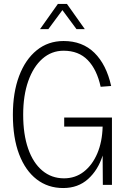

<svg xmlns="http://www.w3.org/2000/svg" viewBox="-20 -933 640 969"><path d="M299 16Q222 16 165 -28Q108 -72 76.5 -154.5Q45 -237 45 -354Q45 -466 76.5 -549.5Q108 -633 165.5 -679.5Q223 -726 301 -726Q396 -726 456.5 -666.5Q517 -607 541 -499L488 -495Q469 -582 423 -629.5Q377 -677 301 -677Q240 -677 194 -636.5Q148 -596 122.5 -523.5Q97 -451 97 -354Q97 -255 122 -183Q147 -111 193.5 -72Q240 -33 303 -33Q360 -33 403 -66.5Q446 -100 471 -158.5Q496 -217 498 -294H304V-340H545V0H499L498 -148Q475 -75 424.5 -29.5Q374 16 299 16ZM182 -786 272 -913H318L408 -786H366L295 -882L224 -786Z"/></svg>

Font: Geist Mono ExtraLight
Style: Regular
Weight: 200
Monospace: yes
Designer: Basement.studio, Andrés Briganti, Mateo Zaragoza
Foundry: Basement.studio, Vercel, Andrés Briganti, Guido Ferreyra, Mateo Zaragoza
Version: Version 1.500; ttfautohint (v1.8.4.7-5d5b)